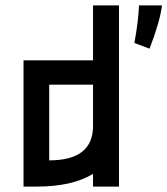

<svg xmlns="http://www.w3.org/2000/svg" viewBox="-20 -690 619 710"><path d="M67 -467H324V-670H420V0H324V-47Q247 0 116 0H67ZM494 -670H579Q572 -611 533 -510L477 -531Q492 -614 494 -670ZM324 -224V-377H162V-97Q324 -97 324 -224Z"/></svg>

Font: Gulax
Style: Regular
Weight: 400
Designer: Morgan Gilbert
Foundry: VTF
Version: Version 1.001;hotconv 1.0.109;makeotfexe 2.5.65596